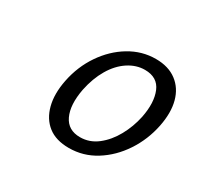

<svg xmlns="http://www.w3.org/2000/svg" viewBox="-90 -772 599 579"><g transform="rotate(30 209.0 -483.0)"><path d="M208 -301Q163 -301 135.5 -322.5Q108 -344 98 -382.5Q88 -421 98 -471Q109 -526 139 -570Q169 -614 211.5 -639.5Q254 -665 302 -665Q346 -665 374.5 -643.5Q403 -622 413 -584.5Q423 -547 413 -497Q402 -443 372.5 -398.5Q343 -354 300.5 -327.5Q258 -301 208 -301ZM221 -346Q254 -346 281 -367Q308 -388 326.5 -421.5Q345 -455 353 -493Q364 -548 349 -584Q334 -620 290 -620Q260 -620 232.5 -602Q205 -584 185.5 -551Q166 -518 157 -474Q146 -416 162.5 -381Q179 -346 221 -346Z"/></g></svg>

Font: Ysabeau Infant
Style: Italic
Weight: 400
Italic angle: -12°
Designer: Christian Thalmann (Catharsis Fonts)
Version: Version 2.001;gftools[0.9.30]; featfreeze: ss01,ss02,lnum